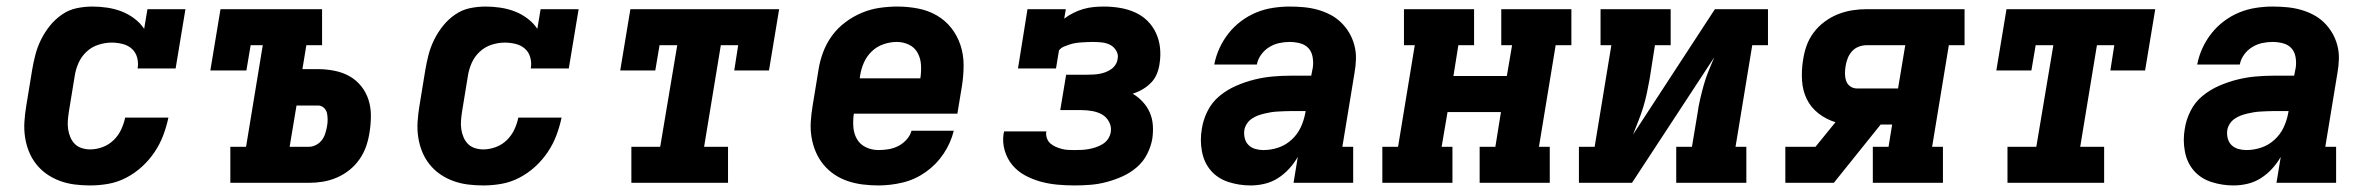

<svg xmlns="http://www.w3.org/2000/svg" viewBox="-20 -558 7240 586"><path d="M255 8Q231 8 207.5 5Q184 2 162.5 -6Q141 -14 123 -26.5Q105 -39 91 -56.5Q77 -74 68.5 -95Q60 -116 56.5 -139Q53 -162 54.5 -186Q56 -210 60 -234L78 -344Q82 -368 88 -391Q94 -414 105 -436.5Q116 -459 132 -479Q148 -499 169 -513.5Q190 -528 214 -533Q238 -538 262 -538Q285 -538 308 -534.5Q331 -531 351.5 -523Q372 -515 390 -501.5Q408 -488 420 -470L430 -530H546L516 -349H400Q403 -366 398.5 -382.5Q394 -399 382 -409.5Q370 -420 353.5 -424Q337 -428 321 -428Q301 -428 280.5 -421.5Q260 -415 244 -400Q228 -385 219.5 -365.5Q211 -346 208 -326L190 -216Q188 -203 187 -189.5Q186 -176 188 -163Q190 -150 195 -138.5Q200 -127 208.5 -118.5Q217 -110 229.5 -106Q242 -102 255 -102Q274 -102 293 -109Q312 -116 326.5 -130Q341 -144 349.5 -162Q358 -180 362 -199H494Q488 -171 478 -144.5Q468 -118 451.5 -93.5Q435 -69 413 -49Q391 -29 365 -15.5Q339 -2 311 3Q283 8 255 8Z M683 0V-110H731L782 -420H745L732 -343H622L653 -530H963V-420H915L903 -347H951Q976 -347 1001 -342Q1026 -337 1046.5 -325.5Q1067 -314 1082 -295.5Q1097 -277 1104.5 -254Q1112 -231 1112 -205.5Q1112 -180 1108 -155Q1105 -134 1098 -113Q1091 -92 1078 -73Q1065 -54 1047 -39.5Q1029 -25 1008 -16Q987 -7 965.5 -3.5Q944 0 923 0ZM923 -110Q934 -110 944.5 -115.5Q955 -121 962 -130Q969 -139 972.5 -150Q976 -161 978 -172Q980 -182 980 -192.5Q980 -203 978 -212.5Q976 -222 968.5 -229Q961 -236 951 -236H885L864 -110Z M1455 8Q1431 8 1407.5 5Q1384 2 1362.5 -6Q1341 -14 1323 -26.5Q1305 -39 1291 -56.5Q1277 -74 1268.5 -95Q1260 -116 1256.5 -139Q1253 -162 1254.5 -186Q1256 -210 1260 -234L1278 -344Q1282 -368 1288 -391Q1294 -414 1305 -436.5Q1316 -459 1332 -479Q1348 -499 1369 -513.5Q1390 -528 1414 -533Q1438 -538 1462 -538Q1485 -538 1508 -534.5Q1531 -531 1551.5 -523Q1572 -515 1590 -501.5Q1608 -488 1620 -470L1630 -530H1746L1716 -349H1600Q1603 -366 1598.5 -382.5Q1594 -399 1582 -409.5Q1570 -420 1553.5 -424Q1537 -428 1521 -428Q1501 -428 1480.5 -421.5Q1460 -415 1444 -400Q1428 -385 1419.5 -365.5Q1411 -346 1408 -326L1390 -216Q1388 -203 1387 -189.5Q1386 -176 1388 -163Q1390 -150 1395 -138.5Q1400 -127 1408.5 -118.5Q1417 -110 1429.5 -106Q1442 -102 1455 -102Q1474 -102 1493 -109Q1512 -116 1526.5 -130Q1541 -144 1549.5 -162Q1558 -180 1562 -199H1694Q1688 -171 1678 -144.5Q1668 -118 1651.5 -93.5Q1635 -69 1613 -49Q1591 -29 1565 -15.5Q1539 -2 1511 3Q1483 8 1455 8Z M1907 0V-110H1995L2047 -420H1993L1980 -343H1873L1904 -530H2358L2327 -343H2221L2233 -420H2180L2129 -110H2202V0Z M2661 8Q2637 8 2613 5Q2589 2 2567 -5.5Q2545 -13 2526.5 -25.5Q2508 -38 2493.5 -55.5Q2479 -73 2470 -94Q2461 -115 2457 -138.5Q2453 -162 2454.5 -186Q2456 -210 2460 -234L2478 -344Q2482 -371 2492 -398Q2502 -425 2519 -448.5Q2536 -472 2560 -490Q2584 -508 2610.5 -519Q2637 -530 2664.5 -534Q2692 -538 2719 -538Q2751 -538 2782 -532Q2813 -526 2839 -511Q2865 -496 2883.5 -472.5Q2902 -449 2911.5 -420Q2921 -391 2921 -359.5Q2921 -328 2916 -296L2902 -211H2586Q2583 -191 2584.5 -170.5Q2586 -150 2595.5 -133.5Q2605 -117 2623 -108.5Q2641 -100 2661 -100Q2676 -100 2691.5 -102.5Q2707 -105 2721 -112Q2735 -119 2746.5 -131.5Q2758 -144 2762 -159H2891Q2882 -122 2860 -89Q2838 -56 2805.5 -33Q2773 -10 2735.5 -1Q2698 8 2661 8ZM2604 -319H2789Q2792 -339 2791 -359Q2790 -379 2781 -396Q2772 -413 2754.5 -421.5Q2737 -430 2717 -430Q2697 -430 2676.5 -423Q2656 -416 2640.5 -401Q2625 -386 2616.5 -366.5Q2608 -347 2605 -326Z M3260 8Q3233 8 3206.5 5.5Q3180 3 3155 -4Q3130 -11 3108 -23Q3086 -35 3070 -54Q3054 -73 3046.5 -98.5Q3039 -124 3043 -150Q3044 -152 3044 -154Q3044 -156 3045 -157H3174Q3174 -157 3174 -156.5Q3174 -156 3173 -155Q3172 -145 3175.5 -135.5Q3179 -126 3186 -120Q3193 -114 3202 -110Q3211 -106 3220.5 -103.5Q3230 -101 3240 -100.5Q3250 -100 3260 -100Q3271 -100 3281.5 -100.5Q3292 -101 3303 -103Q3314 -105 3324.5 -108.5Q3335 -112 3345 -118Q3355 -124 3361.5 -133.5Q3368 -143 3370 -154Q3373 -170 3365.5 -185Q3358 -200 3344.5 -208Q3331 -216 3314 -219Q3297 -222 3280 -222H3216L3234 -330H3298Q3307 -330 3316.5 -330.5Q3326 -331 3335 -332.5Q3344 -334 3353.5 -337.5Q3363 -341 3371 -346.5Q3379 -352 3384.5 -360.5Q3390 -369 3391 -378Q3394 -391 3387 -403Q3380 -415 3368.5 -421Q3357 -427 3343 -428.5Q3329 -430 3315 -430Q3306 -430 3297 -429.5Q3288 -429 3279.5 -428.5Q3271 -428 3262 -426.5Q3253 -425 3244 -422Q3235 -419 3226.5 -415.5Q3218 -412 3212 -404L3203 -349H3087L3116 -530H3233L3228 -501Q3241 -511 3256 -518.5Q3271 -526 3286.5 -530.5Q3302 -535 3318 -536.5Q3334 -538 3349 -538Q3374 -538 3398 -534Q3422 -530 3443.5 -520.5Q3465 -511 3481.5 -495Q3498 -479 3508 -457.5Q3518 -436 3520.5 -412Q3523 -388 3519 -363Q3517 -348 3511 -333Q3505 -318 3493.5 -306Q3482 -294 3467.5 -285.5Q3453 -277 3437 -272Q3454 -262 3467.5 -247.5Q3481 -233 3489 -215Q3497 -197 3498.5 -176.5Q3500 -156 3497 -135Q3493 -111 3481 -87.5Q3469 -64 3449 -47Q3429 -30 3405.5 -19.5Q3382 -9 3357.5 -2.5Q3333 4 3308.5 6Q3284 8 3260 8Z M3797 8Q3762 8 3729.5 -2.5Q3697 -13 3676 -37Q3655 -61 3648.5 -95.5Q3642 -130 3648 -164Q3652 -192 3665.5 -219Q3679 -246 3702 -265Q3725 -284 3752.5 -296Q3780 -308 3808 -315Q3836 -322 3864 -324.5Q3892 -327 3919 -327H3982L3987 -353Q3989 -369 3986 -385Q3983 -401 3973 -411.5Q3963 -422 3947.5 -426Q3932 -430 3916 -430Q3900 -430 3884 -426.5Q3868 -423 3853.5 -414Q3839 -405 3829 -391Q3819 -377 3816 -361H3686Q3691 -387 3702 -411Q3713 -435 3729.5 -456Q3746 -477 3768 -493.5Q3790 -510 3814.5 -520Q3839 -530 3865 -534Q3891 -538 3916 -538Q3938 -538 3959.5 -536Q3981 -534 4001 -528.5Q4021 -523 4039.5 -513.5Q4058 -504 4072.5 -490Q4087 -476 4097.5 -458.5Q4108 -441 4113.5 -420.5Q4119 -400 4118.5 -378.5Q4118 -357 4114 -335L4077 -110H4110V0H3928L3941 -79Q3930 -60 3914.5 -43Q3899 -26 3880 -14Q3861 -2 3839.5 3Q3818 8 3797 8ZM3836 -100Q3859 -100 3881.5 -107.5Q3904 -115 3922 -131.5Q3940 -148 3950 -169.5Q3960 -191 3964 -214L3965 -219H3919Q3909 -219 3899 -218.5Q3889 -218 3879 -217.5Q3869 -217 3859.5 -215.5Q3850 -214 3839.5 -211.5Q3829 -209 3819.5 -205.5Q3810 -202 3801 -196Q3792 -190 3786 -181Q3780 -172 3778 -162Q3776 -149 3779 -136.5Q3782 -124 3790.5 -115.5Q3799 -107 3811 -103.5Q3823 -100 3836 -100Z M4199 0V-110H4247L4298 -420H4265V-530H4479V-420H4431L4416 -326H4579L4595 -420H4562V-530H4776V-420H4728L4677 -110H4710V0H4496V-110H4544L4561 -216H4398L4380 -110H4413V0Z M4799 0V-110H4847L4898 -420H4865V-530H5079V-420H5031L5015 -318Q5011 -296 5006.5 -274.5Q5002 -253 4995.5 -231.5Q4989 -210 4980.5 -189Q4972 -168 4964 -147L5214 -530H5376V-420H5328L5277 -110H5310V0H5096V-110H5144L5161 -212Q5164 -234 5169 -255.5Q5174 -277 5180 -298.5Q5186 -320 5194.5 -341Q5203 -362 5212 -383L4961 0Z M5429 0V-110H5521L5582 -185Q5553 -194 5530 -212Q5507 -230 5494.5 -255.5Q5482 -281 5480 -312Q5478 -343 5483 -374Q5486 -396 5493.5 -417.5Q5501 -439 5515 -458Q5529 -477 5548.5 -491.5Q5568 -506 5589.5 -514.5Q5611 -523 5633 -526.5Q5655 -530 5677 -530H5976V-420H5928L5877 -110H5910V0H5696V-110H5744L5755 -178H5720L5577 0ZM5648 -288H5773L5795 -420H5677Q5665 -420 5653 -415.5Q5641 -411 5632.5 -401.5Q5624 -392 5619.5 -380.5Q5615 -369 5613 -357Q5611 -345 5611 -333.5Q5611 -322 5614.5 -311.5Q5618 -301 5627 -294.5Q5636 -288 5648 -288Z M6107 0V-110H6195L6247 -420H6193L6180 -343H6073L6104 -530H6558L6527 -343H6421L6433 -420H6380L6329 -110H6402V0Z M6797 8Q6762 8 6729.5 -2.5Q6697 -13 6676 -37Q6655 -61 6648.5 -95.5Q6642 -130 6648 -164Q6652 -192 6665.5 -219Q6679 -246 6702 -265Q6725 -284 6752.5 -296Q6780 -308 6808 -315Q6836 -322 6864 -324.5Q6892 -327 6919 -327H6982L6987 -353Q6989 -369 6986 -385Q6983 -401 6973 -411.5Q6963 -422 6947.5 -426Q6932 -430 6916 -430Q6900 -430 6884 -426.5Q6868 -423 6853.5 -414Q6839 -405 6829 -391Q6819 -377 6816 -361H6686Q6691 -387 6702 -411Q6713 -435 6729.5 -456Q6746 -477 6768 -493.5Q6790 -510 6814.5 -520Q6839 -530 6865 -534Q6891 -538 6916 -538Q6938 -538 6959.5 -536Q6981 -534 7001 -528.5Q7021 -523 7039.5 -513.5Q7058 -504 7072.5 -490Q7087 -476 7097.5 -458.5Q7108 -441 7113.5 -420.5Q7119 -400 7118.5 -378.5Q7118 -357 7114 -335L7077 -110H7110V0H6928L6941 -79Q6930 -60 6914.5 -43Q6899 -26 6880 -14Q6861 -2 6839.5 3Q6818 8 6797 8ZM6836 -100Q6859 -100 6881.5 -107.5Q6904 -115 6922 -131.5Q6940 -148 6950 -169.5Q6960 -191 6964 -214L6965 -219H6919Q6909 -219 6899 -218.5Q6889 -218 6879 -217.5Q6869 -217 6859.5 -215.5Q6850 -214 6839.5 -211.5Q6829 -209 6819.5 -205.5Q6810 -202 6801 -196Q6792 -190 6786 -181Q6780 -172 6778 -162Q6776 -149 6779 -136.5Q6782 -124 6790.5 -115.5Q6799 -107 6811 -103.5Q6823 -100 6836 -100Z"/></svg>

Font: Iosevka Curly Slab XBdExObl
Style: Regular
Weight: 800
Width: 7
Italic angle: -9°
Monospace: yes
Designer: Belleve Invis
Foundry: Belleve Invis
Version: Version 11.1.0; ttfautohint (v1.8.3)